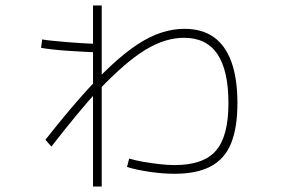

<svg xmlns="http://www.w3.org/2000/svg" viewBox="-20 -633 1040 706"><path d="M622 6Q579 6 531 -1Q483 -8 447 -19L455 -50Q478 -43 507 -38Q536 -33 566 -29.5Q596 -26 622 -26Q728 -26 774 -79Q820 -132 820 -253Q820 -374 779.5 -434Q739 -494 657 -494Q623 -494 588 -483.5Q553 -473 515 -450Q477 -427 434.5 -390Q392 -353 343 -302L342 -303Q303 -260 260 -208Q217 -156 169 -94L147 -119Q217 -208 276.5 -275.5Q336 -343 387.5 -391Q439 -439 484.5 -469Q530 -499 573 -513Q616 -527 658 -527Q723 -527 766 -496.5Q809 -466 831 -405Q853 -344 853 -253Q853 -163 829.5 -105.5Q806 -48 754.5 -21Q703 6 622 6ZM322 53V-613H354V53ZM338 -441Q319 -441 291.5 -442.5Q264 -444 233 -446Q202 -448 175 -451Q148 -454 131 -457L135 -488Q152 -485 178.5 -482.5Q205 -480 235 -477.5Q265 -475 293 -473.5Q321 -472 339 -472Z"/></svg>

Font: M PLUS 2 Thin ExtraLight
Style: Regular
Weight: 250
Version: Version 1.001